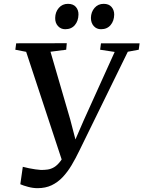

<svg xmlns="http://www.w3.org/2000/svg" viewBox="-20 -969 748 1002"><path d="M176 13Q152 13 126.8 6.2Q101.5 -0.5 86 -7.5L99 -98.5Q114 -94.5 131 -91Q148 -87.5 164.5 -85.2Q181 -83 194 -82Q211 -82 228.2 -84.2Q245.5 -86.5 262.5 -96.5Q279.5 -106.5 296.8 -129.5Q314 -152.5 330.5 -195L310.5 -110.5L116.5 -698.5L60 -709.5L64.5 -743L328.5 -743.5L325.5 -709.5L243.5 -699L346.5 -345.5L385 -198L353 -193.5L416.5 -340L578.5 -698L502.5 -709.5L507 -743H708.5L704 -709.5L647 -699L394.5 -183.5Q375 -143 353.8 -107.2Q332.5 -71.5 307 -44.5Q281.5 -17.5 249.5 -2.2Q217.5 13 176 13ZM320.5 -816.5Q297.5 -816.5 282.5 -833Q267.5 -849.5 268 -875.5Q268.5 -906.5 287 -927.8Q305.5 -949 334.5 -949Q362 -949 376 -932.8Q390 -916.5 389.5 -893Q389 -860 370.8 -838.2Q352.5 -816.5 320.5 -816.5ZM507 -816.5Q484 -816.5 469.2 -833Q454.5 -849.5 454.5 -875.5Q455 -906.5 473.5 -927.8Q492 -949 521 -949Q548 -949 562 -932.8Q576 -916.5 576 -893Q575.5 -860 557.2 -838.2Q539 -816.5 507 -816.5Z"/></svg>

Font: Merriweather 72pt Medium
Style: Italic
Weight: 500
Italic angle: -7.8°
Version: Version 2.101